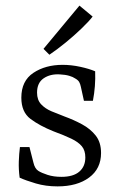

<svg xmlns="http://www.w3.org/2000/svg" viewBox="-20 -654 423 684"><path d="M50 -21Q46 -51 47 -79Q48 -107 51 -130H85L99 -75Q104 -53 117 -45Q128 -38 149.5 -31Q171 -24 199 -24Q241 -24 262.5 -42.5Q284 -61 284 -93Q284 -118 271.5 -133Q259 -148 234 -160Q209 -172 171 -186Q121 -206 88.5 -230.5Q56 -255 56 -306Q56 -366 99 -394.5Q142 -423 203 -423Q234 -423 266 -416Q298 -409 319 -400Q320 -373 318 -347Q316 -321 311 -295H279L268 -345Q266 -355 262 -362Q258 -369 247 -375Q240 -380 226.5 -384Q213 -388 193 -389Q159 -391 135.5 -375Q112 -359 112 -324Q112 -298 126.5 -282.5Q141 -267 163.5 -257.5Q186 -248 210 -239Q243 -227 272.5 -211Q302 -195 321 -171Q340 -147 340 -109Q340 -53 297.5 -21.5Q255 10 185 10Q143 10 107.5 -0.5Q72 -11 50 -21ZM135 -480 263 -634 310 -595Q296 -577 270 -552Q244 -527 214 -502.5Q184 -478 156 -459Z"/></svg>

Font: Rasa Light
Style: Regular
Weight: 300
Designer: Anna Giedrys (Yrsa+Rasa design), David Brezina (Yrsa art-direction, Rasa art-direction, design)
Foundry: Rosetta Type Foundry
Version: Version 2.004